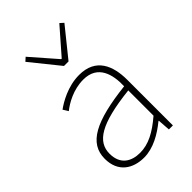

<svg xmlns="http://www.w3.org/2000/svg" viewBox="-240 -906 1016 1016"><g transform="rotate(-45 268.0 -397.5)"><path d="M218 13C288 13 354 -26 408 -70H411L416 0H446V-341C446 -448 408 -540 284 -540C198 -540 125 -496 92 -472L110 -443C144 -470 207 -507 282 -507C391 -507 413 -414 410 -329C173 -302 66 -247 66 -130C66 -30 136 13 218 13ZM221 -20C157 -20 103 -50 103 -131C103 -220 181 -273 410 -298V-109C341 -50 284 -20 221 -20ZM261 -630H295L424 -790L404 -808L280 -666H276L152 -808L132 -790Z"/></g></svg>

Font: Source Han Sans CN ExtraLight
Style: Regular
Weight: 250
Designer: Ryoko NISHIZUKA (kana & ideographs); Paul D. Hunt (Latin, Greek & Cyrillic); Wenlong ZHANG (bopomofo); Sandoll Communica
Foundry: Adobe Systems Incorporated
Version: Version 1.004;PS 1.004;hotconv 16.6.51;makeotf.lib2.5.65220